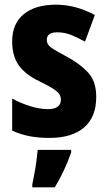

<svg xmlns="http://www.w3.org/2000/svg" viewBox="-20 -579 459 820"><path d="M391 -165Q391 -79 339 -34.5Q287 10 191 10Q146 10 108 3Q70 -4 32 -21V-158Q67 -139 107.5 -126Q148 -113 184 -113Q240 -113 240 -153Q240 -165 234.5 -175Q229 -185 210 -198Q191 -211 148 -232Q89 -260 60.5 -299.5Q32 -339 32 -402Q32 -478 81.5 -518.5Q131 -559 219 -559Q303 -559 385 -515L343 -401Q313 -418 284.5 -429.5Q256 -441 224 -441Q180 -441 180 -409Q180 -398 185.5 -389Q191 -380 209.5 -368.5Q228 -357 267 -336Q321 -307 356 -269.5Q391 -232 391 -165ZM284 72Q271 109 253.5 147Q236 185 214 221H118V208Q122 189 127 162.5Q132 136 135.5 109Q139 82 141 61H284Z"/></svg>

Font: Noto Sans Telugu Condensed ExtraBold
Style: Regular
Weight: 800
Width: 3
Designer: Jelle Bosma - Monotype Design Team
Foundry: Monotype Imaging Inc.
Version: Version 2.005; ttfautohint (v1.8.4.7-5d5b)